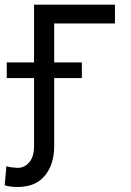

<svg xmlns="http://www.w3.org/2000/svg" viewBox="-65 -565 544 799"><path d="M413.4 -545.5V-467.3H160.5V0H76.7V-545.5ZM-36.9 -240.1V-305.4H275.6V-240.1ZM76.7 -76.7H160.5V44Q160.5 118.6 121.8 165.8Q83.1 213.1 8.5 213.1Q-6.4 213.1 -19 211.6Q-31.6 210.2 -45.5 206L-38.4 126.4Q-32 129.6 -14.9 131.6Q2.1 133.5 8.5 133.5Q37.3 133.5 57 110.1Q76.7 86.6 76.7 44Z"/></svg>

Font: Inter Alia
Style: Regular
Weight: 400
Designer: Rasmus Andersson (Latin, Greek, Cyrillic etc.) and Evan from Shavian.info (Shavian, old style figures)
Foundry: Shavian.info
Version: Version 0.001;git-37ab20767